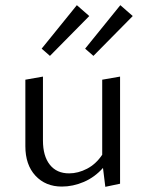

<svg xmlns="http://www.w3.org/2000/svg" viewBox="-20 -716 561 742"><path d="M173 -500 141 -528 277 -696 325 -654ZM309 -528 445 -696 493 -654 341 -500ZM375 -408 444 -420V-6L387 6L378 -67Q346 -31 304 -13Q262 5 219 5Q156 5 117 -37Q78 -79 78 -151V-408L146 -420V-173Q146 -113 172.5 -79.5Q199 -46 247 -46Q282 -46 316.5 -64Q351 -82 375 -118Z"/></svg>

Font: Ysabeau Infant
Style: Regular
Weight: 400
Designer: Christian Thalmann (Catharsis Fonts)
Version: Version 0.003